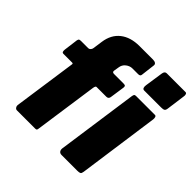

<svg xmlns="http://www.w3.org/2000/svg" viewBox="-188 -910 1078 1078"><g transform="rotate(45 351.0 -371.0)"><path d="M410 -530Q422 -530 425 -526Q428 -522 427 -514L414 -425Q411 -409 395 -409H317Q310 -409 307 -392L253 -15Q252 -5 249 -2.5Q246 0 238 0H94Q86 0 80.5 -7.5Q75 -15 76 -24L130 -401Q132 -409 123 -409H55Q46 -409 44 -415.5Q42 -422 43 -431L54 -516Q56 -524 59 -527Q62 -530 74 -530H131Q138 -530 144 -536.5Q150 -543 151 -552L159 -609Q168 -673 211.5 -707.5Q255 -742 326 -742H433Q446 -742 453.5 -736.5Q461 -731 459 -720L449 -638Q448 -625 432 -625H386Q366 -625 348 -611Q330 -597 327 -573L322 -542Q321 -530 335 -530H410ZM603 -21Q601 -7 595 -3.5Q589 0 573 0H449Q436 0 430 -8Q424 -16 425 -28L494 -514Q496 -524 499 -527Q502 -530 511 -530H660Q667 -530 669.5 -522.5Q672 -515 671 -506ZM686 -606Q684 -592 677.5 -588Q671 -584 655 -584H521Q511 -584 508 -592.5Q505 -601 507 -613L523 -721Q526 -742 542 -742H691Q698 -742 700.5 -734Q703 -726 701 -717Z"/></g></svg>

Font: Libre Franklin ExtraBold
Style: Italic
Weight: 800
Italic angle: -8°
Designer: Pablo Impallari, Rodrigo Fuenzalida, Nhung Nguyen
Foundry: Impallari Type
Version: Version 3.000